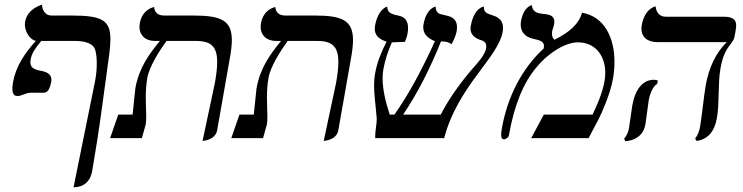

<svg xmlns="http://www.w3.org/2000/svg" viewBox="-20 -587 3156 816"><path d="M166.5 -193C184.5 -193 193.2 -214 197.8 -240C198.3 -242.9 198.5 -245.7 198.5 -248.3C198.5 -267.5 185 -279.7 158.7 -285C121.1 -291.6 109.2 -301.6 109.2 -321.8C109.2 -326.1 109.8 -330.8 110.7 -336C115.1 -361 129.8 -382 155.3 -413H298.3C344.3 -413 376.1 -401 383.9 -377C388.3 -364.3 391.3 -343.6 391.3 -317.4C391.3 -296.4 389.4 -271.8 384.6 -245L292.6 209C312.6 209 360.6 203 371.8 140C382.9 77 401.7 -41 413.7 -132L444.4 -357C447.4 -381.5 449.3 -402.5 449.3 -420.5C449.3 -501 412.8 -521 285.3 -521H198.3C172.3 -521 159.4 -544 158.4 -567C158.4 -567 96.6 -551 86.7 -495C86.1 -491.2 85.7 -487.4 85.7 -483.5C85.7 -451.5 107.3 -418.4 132.3 -413C83.9 -360 46.9 -303 35.4 -238C33.4 -226.9 32.6 -217.7 32.6 -210.2C32.6 -186 41.8 -179 54 -179C74 -179 89.5 -193 110.5 -193Z M840.8 12C840.8 12 895.4 9 902.8 -33L957.6 -344C962.6 -372.3 965.3 -396.4 965.3 -416.7C965.3 -499.1 920.9 -521 803.8 -521H677.8C650.8 -521 637.1 -534 635.2 -557C635.2 -557 584.9 -550 573.8 -487C573 -482.2 572.6 -477.5 572.6 -473C572.6 -438.7 596.3 -413 637.8 -413H659.5C615.3 -358.6 570.8 -299.9 555.3 -212C553.6 -202 547.8 -135 543.6 -100H482.6L448 0H583L599.2 -58C600.9 -67.6 601.4 -78.6 601.4 -90.9C601.4 -114 599.5 -141.6 599.5 -172.2C599.5 -198.2 600.9 -226.4 606.1 -256C614.9 -306.1 659.8 -374.6 687.7 -413H812.8C877.2 -413 903 -388.9 903 -323.5C903 -299.5 899.6 -270 893.2 -234Z M1355.8 12C1355.8 12 1410.4 9 1417.8 -33L1472.6 -344C1477.6 -372.3 1480.3 -396.4 1480.3 -416.7C1480.3 -499.1 1435.9 -521 1318.8 -521H1192.8C1165.8 -521 1152.1 -534 1150.2 -557C1150.2 -557 1099.9 -550 1088.8 -487C1088 -482.2 1087.6 -477.5 1087.6 -473C1087.6 -438.7 1111.3 -413 1152.8 -413H1174.5C1130.3 -358.6 1085.8 -299.9 1070.3 -212C1068.6 -202 1062.8 -135 1058.6 -100H997.6L963 0H1098L1114.2 -58C1115.9 -67.6 1116.4 -78.6 1116.4 -90.9C1116.4 -114 1114.5 -141.6 1114.5 -172.2C1114.5 -198.2 1115.9 -226.4 1121.1 -256C1129.9 -306.1 1174.8 -374.6 1202.7 -413H1327.8C1392.2 -413 1418 -388.9 1418 -323.5C1418 -299.5 1414.6 -270 1408.2 -234Z M2116.4 -452C2117.5 -457.9 2117.9 -463.4 2117.9 -468.3C2117.9 -510.8 2082.6 -518.5 2069.9 -523C2055 -529 2035.3 -531 2036.3 -559C2036.3 -559 1994.8 -556 1980.6 -476C1980 -472.3 1979.7 -468.7 1979.7 -465.2C1979.7 -443.1 1993.4 -427.5 2019.4 -418C2027.1 -415.3 2046.8 -411.8 2046.8 -389.8C2046.8 -387.4 2046.6 -384.8 2046.1 -382C2043.1 -365 2030.2 -343 2009 -319C1924.2 -224 1878 -149 1853.3 -100H1693.3C1755.6 -192 1809.4 -299 1854.2 -411C1876.2 -411 1886.7 -408 1899.1 -399C1906 -410 1918.1 -439 1920.4 -452C1921.7 -459.1 1922.2 -465.3 1922.2 -471C1922.2 -513.2 1890.1 -517.7 1868.9 -523C1853.6 -527 1832.5 -526 1831.3 -559C1831.3 -559 1792.4 -554 1779.9 -483C1779.1 -478.8 1778.8 -474.7 1778.8 -470.8C1778.8 -444.9 1795 -425 1828.4 -412C1772.7 -289 1714.8 -182 1656.3 -100H1636.3C1617.7 -156.4 1606.1 -208.7 1606.1 -254C1606.1 -267.3 1607.1 -280 1609.2 -292C1616.6 -334 1630.5 -373 1645.5 -407C1662.5 -407 1673.8 -409 1700.8 -409C1703.9 -415 1710.1 -433 1712 -444C1713.5 -452.5 1714.3 -460.4 1714.3 -467.5C1714.3 -496.6 1701.9 -514.4 1676.4 -520C1635.8 -528 1628 -535 1625.3 -559C1625.3 -559 1586.7 -550 1573.8 -477C1573.1 -472.6 1572.7 -468.5 1572.7 -464.5C1572.7 -438.4 1589.3 -420.4 1623 -410C1603.1 -371 1583 -325 1574.4 -276C1571.1 -257.6 1569.9 -240.4 1569.9 -222.9C1569.9 -183.4 1576.3 -142.9 1580.9 -86C1581 -83.9 1581.1 -81.9 1581.1 -79.8C1581.1 -58 1574.6 -33.8 1574.6 -6.1C1574.6 -4.1 1574.6 -2.1 1574.7 0H1867.7C1925.7 -221 2096.8 -341 2116.4 -452Z M2453.6 -533C2439.8 -483 2396.6 -448 2336.3 -418C2329.3 -422.8 2325.8 -433.8 2325.8 -444.6C2325.8 -447.5 2326 -450.3 2326.5 -453C2328.8 -466 2332.1 -468 2335.1 -485C2335.8 -488.6 2336.1 -491.8 2336.1 -494.8C2336.1 -522.8 2310 -526.2 2287.7 -528C2268.1 -530 2242.8 -534 2240.3 -565C2240.3 -565 2205.4 -560 2194.3 -497C2193.4 -492.1 2193 -487.3 2193 -482.6C2193 -454 2209.3 -430.7 2243.2 -423C2279.4 -415.3 2291.8 -409.1 2291.8 -391.2C2291.8 -388.2 2291.5 -384.8 2290.8 -381C2200.2 -298 2137 -178 2113 -42C2111.1 -31.3 2109.9 -21.9 2109.9 -14.4C2109.9 -2.2 2113.1 5 2121.7 5C2130.7 5 2141.3 -4 2142.2 -9C2165.8 -143 2205.4 -237 2260.9 -302C2315.3 -367 2385.4 -407 2436.4 -407C2509 -407 2552.4 -351.8 2552.4 -277.4C2552.4 -265.7 2551.3 -253.5 2549.1 -241C2540.3 -191 2515.4 -135 2498.3 -100H2291.3L2237.6 0H2481.6L2525.3 -83C2536 -104 2573.2 -185 2585.1 -252C2589.3 -276.1 2591.5 -300.2 2591.5 -323.5C2591.5 -427.1 2548.6 -516.7 2453.6 -533Z M2736.8 -159C2742.5 -191 2755.7 -221 2773.5 -231L2775.8 -244C2771.3 -247 2765.5 -248 2759.5 -248C2710.5 -248 2679.1 -206 2667.1 -138C2663.8 -119 2656.2 -59 2653 -41C2650.2 -25 2642 -7 2632.4 2L2637.5 13C2687 10 2716.1 -19 2723 -58C2726.4 -77 2733.5 -140 2736.8 -159ZM3042 -296C3059.6 -396 3095.2 -394 3102.3 -434L3106.5 -458C3107.9 -465.7 3108.7 -472.6 3108.7 -478.8C3108.7 -503.3 3096 -516 3053.8 -516H2807.8C2782.8 -516 2767.5 -537 2766.5 -560C2766.5 -560 2720.3 -553 2707.2 -479C2706.4 -474.2 2706 -469.5 2706 -465C2706 -431.3 2729.6 -408 2773.7 -408H3068.7C3022.8 -363 2992.8 -301 2979.1 -223C2971.7 -181 2962.8 -91 2955.4 -49C2951.9 -29 2944.9 -12 2934.4 2L2940.7 12C2987.9 5 3016.5 -27 3026.8 -85C3038.4 -151 3030.3 -230 3042 -296Z"/></svg>

Font: Linux Biolinum O 
Style: Bold Italic
Weight: 700
Designer: Philipp H. Poll
Foundry: Philipp H. Poll
Version: Version 1.3.2